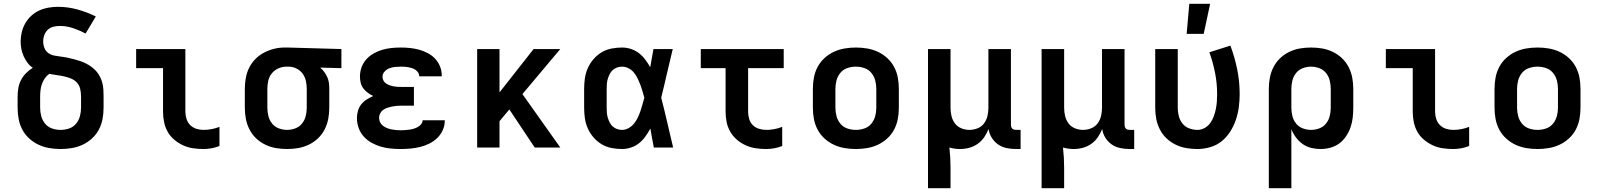

<svg xmlns="http://www.w3.org/2000/svg" viewBox="-20 -779 8440 1014"><path d="M300 8Q270 8 240.5 3Q211 -2 184 -14.5Q157 -27 134.5 -47.5Q112 -68 98 -94.5Q84 -121 78.5 -150.5Q73 -180 73 -210V-270Q73 -293 77 -315Q81 -337 91.5 -357Q102 -377 118 -393Q134 -409 153 -421Q137 -432 125 -448Q113 -464 105 -482Q97 -500 93 -519.5Q89 -539 89 -559Q89 -584 95 -609Q101 -634 113.5 -656Q126 -678 145 -695.5Q164 -713 187 -723.5Q210 -734 235.5 -738.5Q261 -743 286 -743Q338 -743 389 -729Q440 -715 486 -692L432 -602Q400 -619 365.5 -630.5Q331 -642 295 -642Q278 -642 261 -637.5Q244 -633 232 -621.5Q220 -610 214 -594Q208 -578 208 -561Q208 -543 214.5 -526Q221 -509 235 -499Q249 -489 266.5 -485.5Q284 -482 301.5 -480Q319 -478 336 -474.5Q353 -471 370 -466.5Q387 -462 403.5 -456.5Q420 -451 435.5 -443Q451 -435 465 -424.5Q479 -414 490 -401Q501 -388 509 -372Q517 -356 521 -339Q525 -322 526 -305Q527 -288 527 -270V-210Q527 -180 521.5 -150.5Q516 -121 502 -94.5Q488 -68 465.5 -47.5Q443 -27 416 -14.5Q389 -2 359.5 3Q330 8 300 8ZM300 -93Q323 -93 345 -100.5Q367 -108 381.5 -125.5Q396 -143 402 -165Q408 -187 408 -210V-270Q408 -290 403.5 -309.5Q399 -329 386 -343Q373 -357 354.5 -364.5Q336 -372 317 -376Q298 -380 278.5 -382.5Q259 -385 240 -389Q226 -379 216.5 -365Q207 -351 201.5 -335.5Q196 -320 194 -303.5Q192 -287 192 -270V-210Q192 -187 198 -165Q204 -143 218.5 -125.5Q233 -108 255 -100.5Q277 -93 300 -93Z M1055 8Q1027 8 999.5 4Q972 0 947 -11.5Q922 -23 900.5 -41Q879 -59 865.5 -83Q852 -107 846.5 -134.5Q841 -162 841 -189V-419H699V-520H959V-189Q959 -170 965 -151Q971 -132 984.5 -118.5Q998 -105 1016.5 -99Q1035 -93 1055 -93Q1076 -93 1097.5 -97Q1119 -101 1139 -109V-8Q1119 0 1097.5 4Q1076 8 1055 8Z M1496 8Q1466 8 1437 3Q1408 -2 1381 -15Q1354 -28 1332.5 -48.5Q1311 -69 1297.5 -95.5Q1284 -122 1278.5 -151Q1273 -180 1273 -210V-310Q1273 -338 1278 -366.5Q1283 -395 1295.5 -420.5Q1308 -446 1328 -466.5Q1348 -487 1373.5 -500.5Q1399 -514 1426.5 -521Q1454 -528 1483 -528H1500L1783 -520V-419L1671 -422Q1683 -412 1692.5 -399Q1702 -386 1708.5 -371.5Q1715 -357 1717 -341.5Q1719 -326 1719 -310V-210Q1719 -180 1713.5 -151Q1708 -122 1694.5 -95.5Q1681 -69 1659.5 -48.5Q1638 -28 1611 -15Q1584 -2 1555 3Q1526 8 1496 8ZM1496 -93Q1518 -93 1539.5 -101Q1561 -109 1575 -126.5Q1589 -144 1594.5 -166Q1600 -188 1600 -210V-310Q1600 -331 1595.5 -351.5Q1591 -372 1579 -389Q1567 -406 1548 -416Q1529 -426 1508 -427H1493Q1471 -427 1450.5 -418Q1430 -409 1416 -392Q1402 -375 1397 -353.5Q1392 -332 1392 -310V-210Q1392 -188 1397.5 -166Q1403 -144 1417 -126.5Q1431 -109 1452.5 -101Q1474 -93 1496 -93Z M2097 8Q2070 8 2043.5 5.5Q2017 3 1991.5 -4.5Q1966 -12 1942.5 -25Q1919 -38 1901 -58Q1883 -78 1874 -103.5Q1865 -129 1865 -155Q1865 -175 1870.5 -194Q1876 -213 1888 -228Q1900 -243 1916.5 -253.5Q1933 -264 1951 -272Q1936 -279 1922.5 -289Q1909 -299 1899 -312Q1889 -325 1885 -341.5Q1881 -358 1881 -375Q1881 -400 1889.5 -423.5Q1898 -447 1914.5 -465.5Q1931 -484 1953 -496.5Q1975 -509 1999 -516Q2023 -523 2047.5 -525.5Q2072 -528 2097 -528Q2121 -528 2145.5 -525.5Q2170 -523 2193.5 -516.5Q2217 -510 2239 -498.5Q2261 -487 2277.5 -469.5Q2294 -452 2303.5 -429Q2313 -406 2313 -381V-376H2194V-377Q2194 -387 2188.5 -395.5Q2183 -404 2174.5 -410Q2166 -416 2156.5 -419Q2147 -422 2137 -424Q2127 -426 2117 -426.5Q2107 -427 2097 -427Q2082 -427 2066.5 -425.5Q2051 -424 2036.5 -418.5Q2022 -413 2011 -401Q2000 -389 2000 -374Q2000 -363 2005 -353.5Q2010 -344 2019 -338Q2028 -332 2038 -328.5Q2048 -325 2058 -323Q2068 -321 2078.5 -320.5Q2089 -320 2100 -320H2166V-221H2100Q2088 -221 2075.5 -220Q2063 -219 2050.5 -216.5Q2038 -214 2026 -210Q2014 -206 2004 -199Q1994 -192 1988 -180.5Q1982 -169 1982 -157Q1982 -144 1987.5 -133Q1993 -122 2003 -114.5Q2013 -107 2024.5 -102.5Q2036 -98 2048 -95.5Q2060 -93 2072.5 -92Q2085 -91 2097 -91Q2109 -91 2120.5 -92Q2132 -93 2143.5 -94.5Q2155 -96 2166 -99.5Q2177 -103 2187 -108.5Q2197 -114 2204.5 -123.5Q2212 -133 2212 -144H2329V-141Q2329 -115 2318 -91Q2307 -67 2288.5 -49.5Q2270 -32 2247 -20.5Q2224 -9 2199 -3Q2174 3 2148.5 5.5Q2123 8 2097 8Z M2804 0 2670 -201 2618 -139V0H2500V-520H2618V-291L2798 -520H2939L2739 -282L2939 0Z M3265 8Q3237 8 3209 2.5Q3181 -3 3157 -17.5Q3133 -32 3114.5 -53.5Q3096 -75 3084.5 -100.5Q3073 -126 3069 -154Q3065 -182 3065 -210V-310Q3065 -338 3069 -366Q3073 -394 3084.5 -419.5Q3096 -445 3114.5 -466.5Q3133 -488 3157 -502.5Q3181 -517 3209 -522.5Q3237 -528 3265 -528Q3289 -528 3312 -520.5Q3335 -513 3354 -498.5Q3373 -484 3387.5 -464.5Q3402 -445 3414 -424Q3418 -448 3422.5 -472Q3427 -496 3431 -520H3533Q3517 -456 3502.5 -391.5Q3488 -327 3472 -263Q3489 -198 3504 -132Q3519 -66 3535 0H3433Q3428 -25 3423.5 -50Q3419 -75 3415 -100Q3403 -79 3389 -59Q3375 -39 3356 -23.5Q3337 -8 3313 0Q3289 8 3265 8ZM3265 -93Q3283 -93 3300 -102.5Q3317 -112 3328.5 -126.5Q3340 -141 3348 -157.5Q3356 -174 3362 -191.5Q3368 -209 3373 -227Q3378 -245 3383 -263Q3378 -280 3373 -297.5Q3368 -315 3361.5 -332Q3355 -349 3347 -365.5Q3339 -382 3327.5 -396Q3316 -410 3299.5 -418.5Q3283 -427 3265 -427Q3252 -427 3239 -422.5Q3226 -418 3216 -409Q3206 -400 3200 -388Q3194 -376 3190 -363Q3186 -350 3185 -336.5Q3184 -323 3184 -310V-210Q3184 -197 3185 -183.5Q3186 -170 3190 -157Q3194 -144 3200 -132Q3206 -120 3216 -111Q3226 -102 3239 -97.5Q3252 -93 3265 -93Z M4027 8Q3999 8 3971.5 4Q3944 0 3918.5 -11.5Q3893 -23 3872 -41Q3851 -59 3837 -83Q3823 -107 3817.5 -134.5Q3812 -162 3812 -189V-419H3681V-520H4119V-419H3931V-189Q3931 -170 3936.5 -151Q3942 -132 3955.5 -118.5Q3969 -105 3988 -99Q4007 -93 4027 -93Q4048 -93 4069.5 -97Q4091 -101 4111 -109V-8Q4091 0 4069.5 4Q4048 8 4027 8Z M4500 8Q4470 8 4440.5 3Q4411 -2 4384 -14.5Q4357 -27 4334.5 -47.5Q4312 -68 4298 -94.5Q4284 -121 4278.5 -150.5Q4273 -180 4273 -210V-310Q4273 -340 4278.5 -369.5Q4284 -399 4298 -425.5Q4312 -452 4334.5 -472.5Q4357 -493 4384 -505.5Q4411 -518 4440.5 -523Q4470 -528 4500 -528Q4530 -528 4559.5 -523Q4589 -518 4616 -505.5Q4643 -493 4665.5 -472.5Q4688 -452 4702 -425.5Q4716 -399 4721.5 -369.5Q4727 -340 4727 -310V-210Q4727 -180 4721.5 -150.5Q4716 -121 4702 -94.5Q4688 -68 4665.5 -47.5Q4643 -27 4616 -14.5Q4589 -2 4559.5 3Q4530 8 4500 8ZM4500 -93Q4523 -93 4545 -100.5Q4567 -108 4581.5 -125.5Q4596 -143 4602 -165Q4608 -187 4608 -210V-310Q4608 -333 4602 -355Q4596 -377 4581.5 -394.5Q4567 -412 4545 -419.5Q4523 -427 4500 -427Q4477 -427 4455 -419.5Q4433 -412 4418.5 -394.5Q4404 -377 4398 -355Q4392 -333 4392 -310V-210Q4392 -187 4398 -165Q4404 -143 4418.5 -125.5Q4433 -108 4455 -100.5Q4477 -93 4500 -93Z M4881 215V-520H5000V-210Q5000 -188 5005 -166.5Q5010 -145 5023 -127.5Q5036 -110 5057 -101.5Q5078 -93 5100 -93Q5122 -93 5143 -101.5Q5164 -110 5177 -127.5Q5190 -145 5195 -166.5Q5200 -188 5200 -210V-520H5319V-120Q5319 -115 5320.5 -109.5Q5322 -104 5326 -100Q5330 -96 5335.5 -94.5Q5341 -93 5346 -93H5370V8H5346Q5321 8 5296.5 3Q5272 -2 5251.5 -16Q5231 -30 5217.5 -52Q5204 -74 5201 -98Q5192 -75 5178 -54.5Q5164 -34 5143.5 -19.5Q5123 -5 5099 1.5Q5075 8 5050 8Q5036 8 5021.5 6Q5007 4 4994 0Q4997 27 4998.5 54Q5000 81 5000 108V215Z M5481 215V-520H5600V-210Q5600 -188 5605 -166.5Q5610 -145 5623 -127.5Q5636 -110 5657 -101.5Q5678 -93 5700 -93Q5722 -93 5743 -101.5Q5764 -110 5777 -127.5Q5790 -145 5795 -166.5Q5800 -188 5800 -210V-520H5919V-120Q5919 -115 5920.5 -109.5Q5922 -104 5926 -100Q5930 -96 5935.5 -94.5Q5941 -93 5946 -93H5970V8H5946Q5921 8 5896.5 3Q5872 -2 5851.5 -16Q5831 -30 5817.5 -52Q5804 -74 5801 -98Q5792 -75 5778 -54.5Q5764 -34 5743.5 -19.5Q5723 -5 5699 1.5Q5675 8 5650 8Q5636 8 5621.5 6Q5607 4 5594 0Q5597 27 5598.5 54Q5600 81 5600 108V215Z M6304 8Q6274 8 6245 3Q6216 -2 6189 -15Q6162 -28 6140.5 -48.5Q6119 -69 6105.5 -95.5Q6092 -122 6086.5 -151Q6081 -180 6081 -210V-520H6200V-210Q6200 -188 6205.5 -166Q6211 -144 6225 -126.5Q6239 -109 6260.5 -101Q6282 -93 6304 -93Q6324 -93 6342 -103Q6360 -113 6371.5 -129Q6383 -145 6390 -164Q6397 -183 6401 -202.5Q6405 -222 6406.5 -242Q6408 -262 6408 -282Q6408 -339 6397 -394.5Q6386 -450 6367 -503L6478 -538Q6501 -477 6514 -412.5Q6527 -348 6527 -282Q6527 -248 6522.5 -213.5Q6518 -179 6507 -146.5Q6496 -114 6477.5 -84.5Q6459 -55 6432.5 -33.5Q6406 -12 6372 -2Q6338 8 6304 8ZM6247 -600 6261 -759H6371L6337 -600Z M6681 215V-310Q6681 -340 6686.5 -369Q6692 -398 6705.5 -424.5Q6719 -451 6740.5 -471.5Q6762 -492 6789 -505Q6816 -518 6845 -523Q6874 -528 6904 -528Q6934 -528 6963 -523Q6992 -518 7019 -505Q7046 -492 7067.5 -471.5Q7089 -451 7102.5 -424.5Q7116 -398 7121.5 -369Q7127 -340 7127 -310V-210Q7127 -184 7124 -157.5Q7121 -131 7112.5 -106.5Q7104 -82 7089 -59.5Q7074 -37 7053 -21.5Q7032 -6 7006.5 1Q6981 8 6954 8Q6929 8 6904.5 2Q6880 -4 6859.5 -18.5Q6839 -33 6824 -53.5Q6809 -74 6800 -97V215ZM6904 -93Q6926 -93 6947.5 -101Q6969 -109 6983 -126.5Q6997 -144 7002.5 -166Q7008 -188 7008 -210V-310Q7008 -332 7002.5 -354Q6997 -376 6983 -393.5Q6969 -411 6947.5 -419Q6926 -427 6904 -427Q6882 -427 6860.5 -419Q6839 -411 6825 -393.5Q6811 -376 6805.5 -354Q6800 -332 6800 -310V-210Q6800 -188 6805.5 -166Q6811 -144 6825 -126.5Q6839 -109 6860.5 -101Q6882 -93 6904 -93Z M7655 8Q7627 8 7599.5 4Q7572 0 7547 -11.5Q7522 -23 7500.5 -41Q7479 -59 7465.5 -83Q7452 -107 7446.5 -134.5Q7441 -162 7441 -189V-419H7299V-520H7559V-189Q7559 -170 7565 -151Q7571 -132 7584.5 -118.5Q7598 -105 7616.5 -99Q7635 -93 7655 -93Q7676 -93 7697.5 -97Q7719 -101 7739 -109V-8Q7719 0 7697.5 4Q7676 8 7655 8Z M8100 8Q8070 8 8040.5 3Q8011 -2 7984 -14.5Q7957 -27 7934.5 -47.5Q7912 -68 7898 -94.5Q7884 -121 7878.5 -150.5Q7873 -180 7873 -210V-310Q7873 -340 7878.5 -369.5Q7884 -399 7898 -425.5Q7912 -452 7934.5 -472.5Q7957 -493 7984 -505.5Q8011 -518 8040.5 -523Q8070 -528 8100 -528Q8130 -528 8159.5 -523Q8189 -518 8216 -505.5Q8243 -493 8265.5 -472.5Q8288 -452 8302 -425.5Q8316 -399 8321.5 -369.5Q8327 -340 8327 -310V-210Q8327 -180 8321.5 -150.5Q8316 -121 8302 -94.5Q8288 -68 8265.5 -47.5Q8243 -27 8216 -14.5Q8189 -2 8159.5 3Q8130 8 8100 8ZM8100 -93Q8123 -93 8145 -100.5Q8167 -108 8181.5 -125.5Q8196 -143 8202 -165Q8208 -187 8208 -210V-310Q8208 -333 8202 -355Q8196 -377 8181.5 -394.5Q8167 -412 8145 -419.5Q8123 -427 8100 -427Q8077 -427 8055 -419.5Q8033 -412 8018.5 -394.5Q8004 -377 7998 -355Q7992 -333 7992 -310V-210Q7992 -187 7998 -165Q8004 -143 8018.5 -125.5Q8033 -108 8055 -100.5Q8077 -93 8100 -93Z"/></svg>

Font: Iosevka Extended
Style: Bold
Weight: 700
Width: 7
Monospace: yes
Designer: Belleve Invis
Foundry: Belleve Invis
Version: Version 32.5.0; ttfautohint (v1.8.4)